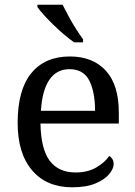

<svg xmlns="http://www.w3.org/2000/svg" viewBox="-20 -786 575 816"><path d="M287 10Q178 10 116.5 -62Q55 -134 55 -264Q55 -404 113 -475Q171 -546 277 -546Q374 -546 429.5 -486Q485 -426 485 -307V-261H152Q154 -152 191.5 -102.5Q229 -53 301 -53Q353 -53 389.5 -74.5Q426 -96 444 -123Q451 -120 457 -111Q463 -102 463 -89Q463 -69 444 -46Q425 -23 386 -6.5Q347 10 287 10ZM384 -315Q384 -395 359.5 -443.5Q335 -492 275 -492Q220 -492 189.5 -446.5Q159 -401 154 -315ZM295 -606Q275 -620 252 -639.5Q229 -659 206.5 -681Q184 -703 166 -723Q148 -743 139 -756V-766H246Q257 -744 271.5 -717Q286 -690 302.5 -664Q319 -638 333 -619V-606Z"/></svg>

Font: Noto Serif Telugu
Style: Regular
Weight: 400
Designer: Jelle Bosma - Monotype Design Team
Foundry: Monotype Imaging Inc.
Version: Version 2.003